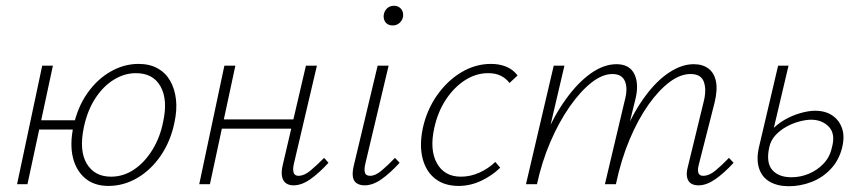

<svg xmlns="http://www.w3.org/2000/svg" viewBox="-20 -637 2975 664"><path d="M39 0 126 -410H163L75 0ZM97 -189 103 -221H256L249 -189ZM355 6Q306 6 274.5 -20.5Q243 -47 232 -93Q221 -139 234 -200Q248 -266 282 -314.5Q316 -363 362.5 -389.5Q409 -416 459 -416Q497 -416 524.5 -401Q552 -386 568 -358.5Q584 -331 588.5 -294Q593 -257 583 -212Q570 -149 536.5 -99.5Q503 -50 455.5 -22Q408 6 355 6ZM364 -26Q407 -26 444 -51Q481 -76 507.5 -119.5Q534 -163 544 -215Q561 -291 535.5 -337.5Q510 -384 450 -384Q410 -384 373 -361Q336 -338 309 -296Q282 -254 270 -197Q253 -116 280 -71Q307 -26 364 -26Z M995 4Q980 4 969.5 -3Q959 -10 955.5 -26Q952 -42 958 -67L1038 -410H1076L996 -69Q992 -51 995.5 -40Q999 -29 1012 -29Q1032 -29 1053 -46.5Q1074 -64 1101 -91L1116 -74Q1083 -38 1053 -17Q1023 4 995 4ZM669 0 756 -410H794L706 0ZM727 -192 733 -224H1018L1011 -192Z M1241 4Q1225 4 1214 -3Q1203 -10 1200.5 -25Q1198 -40 1203 -62L1286 -410H1324L1243 -69Q1239 -51 1242 -40Q1245 -29 1260 -29Q1278 -29 1299 -46.5Q1320 -64 1346 -91L1362 -74Q1329 -38 1299 -17Q1269 4 1241 4ZM1338 -549Q1328 -549 1320.5 -553.5Q1313 -558 1309.5 -566.5Q1306 -575 1307 -585Q1309 -599 1318.5 -608Q1328 -617 1343 -617Q1353 -617 1360.5 -612Q1368 -607 1371.5 -599Q1375 -591 1374 -580Q1372 -567 1362 -558Q1352 -549 1338 -549Z M1566 6Q1517 6 1485 -19Q1453 -44 1441.5 -89Q1430 -134 1442 -193Q1456 -257 1491.5 -307.5Q1527 -358 1575.5 -387Q1624 -416 1678 -416Q1707 -416 1730.5 -406.5Q1754 -397 1770 -376L1742 -350Q1730 -366 1712 -375Q1694 -384 1668 -384Q1626 -384 1588 -359.5Q1550 -335 1522 -292.5Q1494 -250 1482 -195Q1465 -119 1491 -72.5Q1517 -26 1574 -26Q1607 -26 1638 -40Q1669 -54 1693 -77L1710 -57Q1681 -29 1643.5 -11.5Q1606 6 1566 6Z M2396 4Q2379 4 2369 -3Q2359 -10 2356 -24.5Q2353 -39 2359 -61L2413 -283Q2424 -325 2414.5 -353Q2405 -381 2368 -381Q2333 -381 2296 -353.5Q2259 -326 2223 -275.5Q2187 -225 2157.5 -155Q2128 -85 2110 0H2082Q2104 -97 2138 -174Q2172 -251 2211.5 -304.5Q2251 -358 2294.5 -386.5Q2338 -415 2379 -415Q2410 -415 2430 -400Q2450 -385 2456 -355.5Q2462 -326 2451 -281L2397 -69Q2392 -51 2395 -40Q2398 -29 2412 -29Q2432 -29 2453.5 -46.5Q2475 -64 2501 -91L2517 -74Q2484 -38 2453.5 -17Q2423 4 2396 4ZM1799 0 1895 -410H1932L1836 0ZM1811 0Q1831 -86 1863.5 -161.5Q1896 -237 1937 -294Q1978 -351 2023 -383Q2068 -415 2112 -415Q2158 -415 2174.5 -379.5Q2191 -344 2176 -288L2105 0H2072L2140 -287Q2152 -330 2141.5 -355.5Q2131 -381 2098 -381Q2063 -381 2025 -351Q1987 -321 1950 -268Q1913 -215 1883.5 -146.5Q1854 -78 1837 0Z M2708 7Q2669 7 2642 -8.5Q2615 -24 2605 -55Q2595 -86 2605 -129L2671 -410H2707L2640 -126Q2629 -74 2651 -49Q2673 -24 2717 -24Q2748 -24 2777 -36Q2806 -48 2828 -71Q2850 -94 2857 -127Q2870 -174 2846.5 -198.5Q2823 -223 2785 -223Q2768 -223 2745 -217Q2722 -211 2700 -199Q2678 -187 2661.5 -169Q2645 -151 2640 -126H2615Q2624 -159 2645 -183Q2666 -207 2693 -222.5Q2720 -238 2748.5 -246Q2777 -254 2799 -254Q2834 -254 2858 -238Q2882 -222 2892 -193.5Q2902 -165 2892 -125Q2881 -82 2852.5 -52Q2824 -22 2786 -7.5Q2748 7 2708 7Z"/></svg>

Font: Ysabeau Office ExtraLight
Style: Italic
Weight: 250
Italic angle: -12°
Designer: Christian Thalmann (Catharsis Fonts)
Version: Version 2.001;gftools[0.9.30]; featfreeze: tnum,lnum,ss02